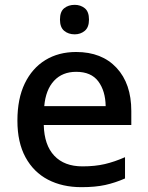

<svg xmlns="http://www.w3.org/2000/svg" viewBox="-20 -764 612 794"><path d="M295 -549Q401 -549 462 -483.5Q523 -418 523 -305V-247H161Q163 -164 204.5 -120Q246 -76 321 -76Q373 -76 413.5 -85.5Q454 -95 497 -114V-26Q456 -8 415 1Q374 10 317 10Q238 10 178.5 -21Q119 -52 85.5 -113.5Q52 -175 52 -265Q52 -356 82.5 -419Q113 -482 167.5 -515.5Q222 -549 295 -549ZM295 -467Q238 -467 203.5 -430Q169 -393 163 -325H417Q416 -388 386.5 -427.5Q357 -467 295 -467ZM289 -744Q313 -744 330.5 -730Q348 -716 348 -683Q348 -651 330.5 -636.5Q313 -622 289 -622Q263 -622 245.5 -636.5Q228 -651 228 -683Q228 -716 245.5 -730Q263 -744 289 -744Z"/></svg>

Font: Noto Sans Tamil Medium
Style: Regular
Weight: 500
Designer: Jelle Bosma - Monotype Design Team
Foundry: Monotype Imaging Inc.
Version: Version 2.004; ttfautohint (v1.8.4.7-5d5b)